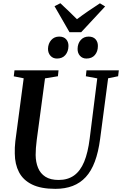

<svg xmlns="http://www.w3.org/2000/svg" viewBox="-20 -1190 775 1220"><path d="M667 -692.5 616 -306Q605 -223 582.5 -163Q560 -103 525 -65Q490 -27 441.8 -8.5Q393.5 10 331.5 10Q240 10 183.5 -17.8Q127 -45.5 100.8 -96Q74.5 -146.5 74 -214Q73.5 -232.5 74.2 -252.2Q75 -272 77.5 -293L130.5 -692.5L67.5 -705L72 -743H352L348 -705.5L266 -692L213.5 -301Q210 -274 208.2 -249.8Q206.5 -225.5 206.5 -205.5Q207 -159.5 221.8 -123.5Q236.5 -87.5 268.5 -67Q300.5 -46.5 352.5 -46.5Q410.5 -46.5 450.5 -75Q490.5 -103.5 514.8 -162Q539 -220.5 550 -310L598 -692L525.5 -705.5L529.5 -743H735L730.5 -705.5ZM342 -818Q316.5 -818 300.8 -835.5Q285 -853 285 -880Q286 -913.5 305.5 -935.5Q325 -957.5 356 -957.5Q385.5 -957.5 400.5 -940.2Q415.5 -923 415 -897.5Q414.5 -863 395.5 -840.5Q376.5 -818 342 -818ZM529 -818Q504 -818 488.2 -835.5Q472.5 -853 473 -880Q473.5 -913.5 492.8 -935.5Q512 -957.5 543 -957.5Q572.5 -957.5 587.5 -940.2Q602.5 -923 602 -897.5Q602 -863 583 -840.5Q564 -818 529 -818ZM421.5 -985.5 326.5 -1150.5 363.5 -1169.5Q390.5 -1144.5 417 -1119Q443.5 -1093.5 469 -1068Q503.5 -1094 540.2 -1119.2Q577 -1144.5 615 -1169L648 -1149L496 -985.5Z"/></svg>

Font: Merriweather 60pt SemiBold
Style: Italic
Weight: 600
Italic angle: -7.8°
Version: Version 2.101